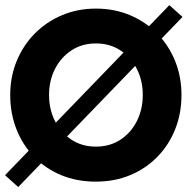

<svg xmlns="http://www.w3.org/2000/svg" viewBox="-20 -706 770 759"><path d="M649.4 -685.6 701.5 -639.1 52 33.4 -0.1 -13.4ZM173.9 -330.5Q173.9 -273.6 197.4 -227.2Q220.9 -180.9 262.6 -153.7Q304.3 -126.4 359.1 -126.4Q414.4 -126.4 456 -153.7Q497.6 -180.9 521 -227.2Q544.4 -273.6 544.4 -330.5Q544.4 -387.4 521 -433.5Q497.6 -479.6 456 -506.9Q414.4 -534.3 359.1 -534.3Q304.3 -534.3 262.6 -506.9Q220.9 -479.6 197.4 -433.5Q173.9 -387.4 173.9 -330.5ZM20.4 -330.5Q20.4 -402.5 46 -464.8Q71.6 -527 117.6 -573.5Q163.5 -620 225.3 -646Q287.1 -672 359.1 -672Q432.2 -672 493.9 -646Q555.6 -620 601.3 -573.5Q647.1 -527 672.2 -464.8Q697.4 -402.5 697.4 -330.5Q697.4 -258 672.8 -195.8Q648.1 -133.5 602.8 -86.8Q557.4 -40 495.5 -14Q433.6 12 359.1 12Q283.2 12 221 -14Q158.9 -40 114 -86.8Q69.1 -133.5 44.8 -195.8Q20.4 -258 20.4 -330.5Z"/></svg>

Font: League Spartan Extralight
Style: Regular
Weight: 200
Foundry: The League of Moveable Type
Version: Version 2.300; ttfautohint (v1.8.3)